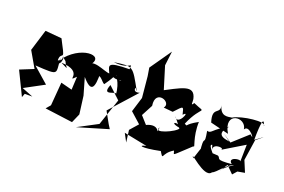

<svg xmlns="http://www.w3.org/2000/svg" viewBox="-110 -1186 2398 1619"><g transform="rotate(20 1089.0 -376.0)"><path d="M394 -420 366 -469C396 -370 453 -361 352 -408C575 -400 428 -255 517 -341L511 -223L410 -249L393 -40L359 0L608 33L644 -49L623 -210L579 -362C671 -254 694 -298 691 -445C677 -472 680 -488 633 -393C704 -447 723 -371 754 -361C849 -493 759 -420 879 -438C855 -418 815 -479 831 -464C815 -450 866 -444 879 -299C900 -372 752 -236 806 -372L912 -272L831 -32L653 62L928 -20L904 -58L848 -159L1060 -395C981 -369 1018 -469 1033 -397C927 -589 936 -586 766 -563C918 -544 917 -631 911 -552C703 -550 736 -524 763 -460C717 -460 582 -539 568 -456C704 -582 490 -610 353 -451C326 -504 380 -427 317 -416C316 -503 379 -421 308 -552L283 -601L135 -614L76 -422L158 -280L37 -231L139 -21L152 -55H220L119 -95L294 -189L155 -311C387 -296 335 -301 334 -443C315 -355 361 -406 355 -453Z M1246 -476 1176 -704 1178 -656 1197 -814 1063 -622 1075 -549 1093 -360 1052 -227 1146 -143 1082 -70 1096 38 1057 -35 1266 7C1196 21 1219 42 1395 6C1443 84 1402 21 1498 -36C1515 2 1479 22 1640 -126C1664 -109 1607 -193 1613 -339L1614 -335C1497 -272 1543 -260 1506 -280C1595 -486 1657 -410 1522 -471C1497 -429 1508 -476 1503 -500C1476 -625 1371 -549 1203 -464ZM1305 -100C1332 -120 1307 -207 1202 -158L1142 -225L1196 -327C1172 -478 1347 -410 1293 -347L1376 -339C1451 -420 1445 -417 1463 -344C1523 -412 1449 -231 1410 -313L1524 -165C1498 -305 1336 -253 1481 -231C1467 -190 1270 -107 1318 -178Z M2125 -64 2083 -165 2111 -352C2157 -389 2216 -436 2103 -352C2104 -506 2116 -570 2140 -489C2154 -533 1936 -509 1862 -464C1825 -459 1766 -440 1744 -532C1764 -449 1669 -502 1712 -365L1878 -324C1775 -495 1977 -514 1991 -405C2023 -466 2120 -325 2058 -385L1922 -262L1842 -316L1916 -262C1939 -275 1745 -256 1866 -383C1737 -317 1746 -275 1704 -288C1732 -132 1685 -283 1710 -85C1718 -184 1719 -168 1673 -30C1618 -103 1814 103 1862 27C1898 16 1961 -84 2017 -92C1914 -37 1880 60 1964 -77L2027 -14C2113 -112 2111 -106 2024 -46ZM1797 -153C1786 -215 1914 -200 1861 -173L2058 -292L2055 -138C2061 -166 1934 -142 1995 -95C1843 -81 1894 -106 1861 -123L1795 -127C1864 -86 1740 -185 1785 -192Z"/></g></svg>

Font: Asimov Silicon
Style: Regular
Weight: 400
Designer: Google
Version: Version 2.000980; 2014